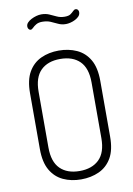

<svg xmlns="http://www.w3.org/2000/svg" viewBox="-102 -1012 752 1082"><g transform="rotate(-10 274.0 -471.5)"><path d="M273 6Q217 6 171.5 -15Q126 -36 99.5 -81.5Q73 -127 73 -203V-522Q73 -598 99.5 -643.5Q126 -689 171.5 -710Q217 -731 273 -731Q330 -731 376 -710Q422 -689 448.5 -643.5Q475 -598 475 -522V-203Q475 -127 448.5 -81.5Q422 -36 376 -15Q330 6 273 6ZM273 -42Q344 -42 384.5 -81.5Q425 -121 425 -203V-522Q425 -604 385 -643.5Q345 -683 273 -683Q202 -683 162 -643.5Q122 -604 122 -522V-203Q122 -121 162 -81.5Q202 -42 273 -42ZM341 -871Q316 -871 296.5 -880.5Q277 -890 257 -898.5Q237 -907 210 -907Q189 -907 175.5 -899Q162 -891 154 -882.5Q146 -874 139 -874Q135 -874 131 -877Q127 -880 125 -885Q123 -890 123 -895Q123 -907 131.5 -916.5Q140 -926 154.5 -933.5Q169 -941 184 -945Q199 -949 212 -949Q237 -949 256.5 -940.5Q276 -932 296 -922.5Q316 -913 341 -913Q364 -913 375 -921Q386 -929 393 -936.5Q400 -944 408 -944Q414 -944 417.5 -941Q421 -938 423 -934Q425 -930 425 -925Q425 -911 416.5 -901.5Q408 -892 394.5 -885Q381 -878 366.5 -874.5Q352 -871 341 -871Z"/></g></svg>

Font: Dosis Light
Style: Regular
Weight: 300
Designer: EdgarTolentino, PabloImpallari, IginoMarini
Foundry: EdgarTolentino, PabloImpallari, IginoMarini
Version: Version 3.001; ttfautohint (v1.8.2)